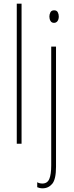

<svg xmlns="http://www.w3.org/2000/svg" viewBox="-20 -780 401 1042"><path d="M97 0H71V-760H97ZM248 -690Q248 -702 253.5 -713Q259 -724 274 -724Q288 -724 293.5 -713.5Q299 -703 299 -691Q299 -675 292 -665.5Q285 -656 273 -656Q260 -656 254 -666.5Q248 -677 248 -690ZM211 242Q201 242 194 240Q187 238 182 236V209Q194 216 210 216Q237 216 247.5 191.5Q258 167 258 117V-527H284V125Q284 193 263.5 217.5Q243 242 211 242Z"/></svg>

Font: Noto Sans ExtraCondensed Thin
Style: Regular
Weight: 100
Width: 2
Designer: Monotype Design Team
Foundry: Monotype Imaging Inc.
Version: Version 2.013; ttfautohint (v1.8.4.7-5d5b)